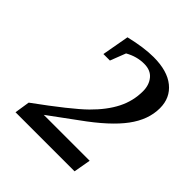

<svg xmlns="http://www.w3.org/2000/svg" viewBox="-123 -740 559 559"><g transform="rotate(45 156.5 -460.0)"><path d="M267.1 -261.2H23.9L31.2 -308.1Q133.8 -382.8 170.4 -418.9Q207 -455.1 225.1 -491Q243.2 -526.9 243.2 -566.9Q243.2 -592.3 229.5 -609.1Q215.8 -626 189 -626Q158.7 -626 130.4 -609.9L111.8 -562H85L100.1 -646Q155.3 -659.2 194.8 -659.2Q251.5 -659.2 282.2 -634.3Q313 -609.4 313 -566.9Q313 -519.5 279.5 -474.4Q246.1 -429.2 171.9 -376L87.4 -314H276.4Z"/></g></svg>

Font: Liberation Serif
Style: Italic
Weight: 400
Italic angle: -16.333°
Designer: Steve Matteson
Foundry: Ascender Corporation
Version: Version 2.1.5